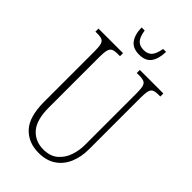

<svg xmlns="http://www.w3.org/2000/svg" viewBox="-268 -973 1067 1067"><g transform="rotate(45 265.5 -439.0)"><path d="M263 10Q182 10 133 -42.5Q84 -95 84 -214V-608Q84 -644 79.5 -661Q75 -678 62.5 -684Q50 -690 26 -690H10V-714H203V-690H183Q160 -690 147.5 -684Q135 -678 130 -660Q125 -642 125 -605V-210Q125 -111 164.5 -66.5Q204 -22 268 -22Q321 -22 353 -49Q385 -76 399.5 -117.5Q414 -159 414 -203V-607Q414 -643 409.5 -660.5Q405 -678 392.5 -684Q380 -690 356 -690H335V-714H520V-690H504Q481 -690 468.5 -684Q456 -678 451.5 -660Q447 -642 447 -606V-201Q447 -143 427 -95Q407 -47 366 -18.5Q325 10 263 10ZM272 -771Q222 -771 199 -802Q176 -833 175 -888H199Q206 -843 223 -825Q240 -807 272 -807Q302 -807 319 -824.5Q336 -842 344 -888H367Q366 -833 344 -802Q322 -771 272 -771Z"/></g></svg>

Font: Noto Serif Ethiopic ExtraCondensed ExtraLight
Style: Regular
Weight: 200
Width: 2
Designer: Monotype Design Team
Foundry: Monotype Imaging Inc.
Version: Version 2.102; ttfautohint (v1.8.4.7-5d5b)